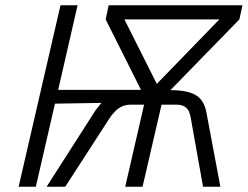

<svg xmlns="http://www.w3.org/2000/svg" viewBox="-20 -710 943 730"><path d="M50.8 0 210 -689.9H274.9L201.2 -368.2H516.1L381.8 -636.2L393.1 -689.9H901.9L890.1 -636.2L627.9 -367.2Q693.4 -367.2 725.1 -347.9Q756.8 -328.6 765.1 -280.8L817.9 0H752L707 -252Q702.6 -281.7 694.3 -293.5Q680.7 -312 650.9 -312H594.2L522 0H456.1L527.8 -312H476.1Q459.5 -312 444.8 -305.7Q430.2 -299.3 419.7 -288.6Q409.2 -277.8 402.3 -268.8Q395.5 -259.8 389.2 -249.5Q387.7 -247.1 387.2 -246.1L228 0H157.2L342.8 -290Q344.2 -291.5 352.1 -302Q359.9 -312.5 366.2 -318.8L189 -315.9L116.2 0ZM576.2 -391.1 814 -636.2H453.1Z"/></svg>

Font: HK Grotesk Light Italic
Style: Regular
Weight: 300
Italic angle: -13°
Designer: Alfredo Marco Pradil and Stefan Peev
Foundry: Hanken Design Co.
Version: Version 1.000;PS 001.000;hotconv 1.0.88;makeotf.lib2.5.64775